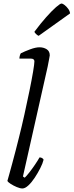

<svg xmlns="http://www.w3.org/2000/svg" viewBox="-20 -1068 417 1088"><path d="M107 0Q94 0 75 -8Q56 -16 40.5 -26Q25 -36 22 -43Q25 -54 32.5 -80.5Q40 -107 49.5 -142.5Q59 -178 69 -216Q79 -254 87 -287Q103 -350 118.5 -420Q134 -490 147 -553.5Q160 -617 167.5 -662Q175 -707 175 -720Q175 -736 154 -736H90Q90 -744 92.5 -753Q95 -762 98 -766Q120 -777 151 -788.5Q182 -800 204 -800Q227 -800 244.5 -789Q262 -778 262 -754Q262 -751 258 -731.5Q254 -712 250 -690L110 -68L120 -61Q130 -70 146 -90.5Q162 -111 178 -134.5Q194 -158 204 -176Q213 -176 219 -172Q225 -168 227 -163Q222 -142 208 -114.5Q194 -87 176.5 -60.5Q159 -34 140.5 -17Q122 0 107 0ZM199 -865Q193 -867 184.5 -875Q176 -883 175 -888Q210 -935 242 -971Q274 -1007 297.5 -1027.5Q321 -1048 329 -1048Q335 -1048 346 -1039.5Q357 -1031 366.5 -1018Q376 -1005 377 -992Z"/></svg>

Font: Texturina 72pt 72pt Regular
Style: Italic
Weight: 400
Italic angle: -11°
Designer: Guillermo Torres Carreño
Foundry: Omnibus-Type
Version: Version 1.002; ttfautohint (v1.8.3)